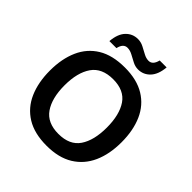

<svg xmlns="http://www.w3.org/2000/svg" viewBox="-242 -1093 1274 1274"><g transform="rotate(45 395.5 -455.5)"><path d="M732 -358Q732 -247 695 -164.5Q658 -82 583.5 -36Q509 10 396 10Q281 10 206.5 -36Q132 -82 95.5 -165Q59 -248 59 -359Q59 -469 95.5 -551.5Q132 -634 206.5 -679.5Q281 -725 397 -725Q510 -725 584.5 -679.5Q659 -634 695.5 -551.5Q732 -469 732 -358ZM197 -358Q197 -238 244.5 -169.5Q292 -101 396 -101Q501 -101 547.5 -169.5Q594 -238 594 -358Q594 -478 547.5 -546.5Q501 -615 397 -615Q292 -615 244.5 -546.5Q197 -478 197 -358ZM200 -776Q206 -848 240.5 -884Q275 -920 325 -920Q353 -920 379 -906.5Q405 -893 429 -880Q453 -867 476 -867Q514 -867 527 -921H592Q586 -850 551.5 -813.5Q517 -777 467 -777Q440 -777 414.5 -790.5Q389 -804 364.5 -817Q340 -830 317 -830Q278 -830 266 -776Z"/></g></svg>

Font: Noto Sans Sora Sompeng Semi
Style: Bold
Weight: 700
Designer: Monotype Design Team. David Williams.
Foundry: Monotype Imaging Inc.
Version: Version 2.101; ttfautohint (v1.8.4.7-5d5b)